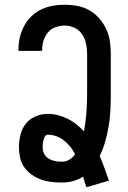

<svg xmlns="http://www.w3.org/2000/svg" viewBox="-20 -763 540 811"><path d="M345 28Q341 17 337.5 5.5Q334 -6 331 -17Q311 -4 288.5 2Q266 8 242 8Q220 8 197.5 5.5Q175 3 154 -4.5Q133 -12 114.5 -25Q96 -38 83 -56Q70 -74 65 -96.5Q60 -119 60 -141Q60 -167 66.5 -193.5Q73 -220 89 -240.5Q105 -261 130.5 -271.5Q156 -282 182 -282Q204 -282 225 -276.5Q246 -271 265.5 -261.5Q285 -252 302.5 -238Q320 -224 335 -208Q342 -248 345 -288Q348 -328 348 -368V-535Q348 -557 343.5 -578.5Q339 -600 327 -618Q315 -636 295 -645.5Q275 -655 253 -655Q233 -655 214 -648Q195 -641 182.5 -626Q170 -611 164 -591.5Q158 -572 158 -552V-548H58V-555Q58 -581 64 -606Q70 -631 82 -653.5Q94 -676 112.5 -694Q131 -712 154 -723Q177 -734 202 -738.5Q227 -743 253 -743Q280 -743 307 -738Q334 -733 357.5 -719.5Q381 -706 399 -685.5Q417 -665 428.5 -640.5Q440 -616 444 -589Q448 -562 448 -535V-368Q448 -334 446.5 -300Q445 -266 439.5 -233Q434 -200 425 -167Q416 -134 401 -104Q412 -79 421.5 -52.5Q431 -26 440 0ZM242 -80Q259 -80 273.5 -89Q288 -98 297 -111Q289 -128 277.5 -142.5Q266 -157 251 -169Q236 -181 218.5 -187.5Q201 -194 182 -194Q174 -194 170 -187Q166 -180 164 -173Q162 -166 161 -158.5Q160 -151 160 -143Q160 -133 162.5 -123.5Q165 -114 171 -106Q177 -98 185.5 -93Q194 -88 203.5 -85Q213 -82 222.5 -81Q232 -80 242 -80Z"/></svg>

Font: Iosevka Term Curly Semibold
Style: Regular
Weight: 600
Designer: Belleve Invis
Foundry: Belleve Invis
Version: Version 32.3.0